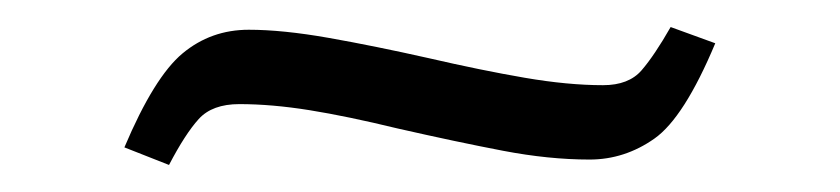

<svg xmlns="http://www.w3.org/2000/svg" viewBox="-20 -369 621 142"><path d="M105 -247 72 -260Q94 -312 115 -329.5Q136 -347 164 -347Q189 -347 223 -341Q257 -335 297 -326Q336 -317 368 -311.5Q400 -306 426 -306Q445 -306 454.5 -317Q464 -328 476 -349L509 -337Q486 -282 464 -266.5Q442 -251 416 -251Q386 -251 352 -257.5Q318 -264 274 -274Q237 -283 209 -287.5Q181 -292 157 -292Q137 -292 127 -281Q117 -270 105 -247Z"/></svg>

Font: Literata 36pt Light
Style: Regular
Weight: 300
Designer: Latin by Veronika Burian and Jose Scaglione. Greek by Irene Vlachou. Cyrillic by Vera Evstafieva.
Foundry: TypeTogether
Version: Version 3.002